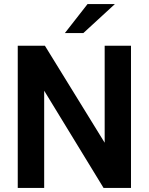

<svg xmlns="http://www.w3.org/2000/svg" viewBox="-20 -921 729 941"><path d="M67 -697H200L493 -221.5V-697H622V0H487.5L196.5 -476.5V0H67ZM409 -901H543L388.5 -759H298Z"/></svg>

Font: HK Grotesk
Style: Bold
Weight: 700
Designer: Alfredo Marco Pradil
Foundry: Hanken Design Co.
Version: Version 3.001